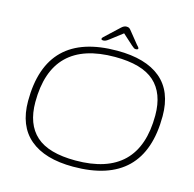

<svg xmlns="http://www.w3.org/2000/svg" viewBox="-121 -977 1119 1107"><g transform="rotate(15 438.5 -424.0)"><path d="M410 6Q241 6 151.5 -69.5Q62 -145 62 -293Q62 -706 485 -706Q655 -706 744.5 -631.5Q834 -557 834 -409Q834 6 410 6ZM414 -32Q792 -32 792 -402Q792 -534 717.5 -601Q643 -668 481 -668Q104 -668 104 -298Q104 -166 178.5 -99Q253 -32 414 -32ZM390 -742Q378 -742 378 -749Q378 -754 383.5 -759Q389 -764 395 -770L470 -840Q485 -854 499 -854Q510 -854 515 -851Q520 -848 525 -842L584 -769Q589 -764 593.5 -758.5Q598 -753 598 -750Q598 -742 583 -742Q578 -742 573 -745Q568 -748 558 -757L496 -813L423 -757Q410 -747 403 -744.5Q396 -742 390 -742Z"/></g></svg>

Font: Asap Expanded Expanded Thin
Style: Italic
Weight: 100
Width: 7
Italic angle: -6°
Designer: Pablo Cosgaya
Foundry: Omnibus-Type
Version: Version 3.001; ttfautohint (v1.8.4.7-5d5b)